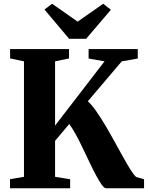

<svg xmlns="http://www.w3.org/2000/svg" viewBox="-20 -1005 789 1025"><path d="M33.5 0V-48.5L108 -61V-677.5L34 -693V-743H348.5V-693L274 -677.5V-334.5L538 -677.5L453 -692.5V-743H715.5V-692.5L630 -677.5L449 -464.5Q469.5 -446 493.2 -412Q517 -378 542 -336Q567 -294 591.2 -249.8Q615.5 -205.5 637.5 -166Q659.5 -126.5 677.2 -98.2Q695 -70 707 -60L749 -48V0H546.5Q536.5 0 523 -18.8Q509.5 -37.5 493 -68.5Q476.5 -99.5 458.5 -137.2Q440.5 -175 422 -213.8Q403.5 -252.5 385 -286.5Q366.5 -320.5 349.5 -343L274 -253V-61L354.5 -48V0ZM349 -798 217.5 -954 258 -985 394.5 -889.5 531 -985 572 -953 440 -798Z"/></svg>

Font: Merriweather 60pt ExtraBold
Style: Regular
Weight: 800
Version: Version 2.100